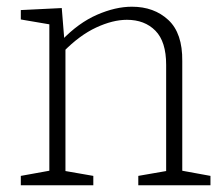

<svg xmlns="http://www.w3.org/2000/svg" viewBox="-20 -552 668 572"><path d="M42 0V-28L136 -45L127 -34V-489L136 -478L42 -494V-522L164 -528L172 -429L164 -432Q214 -484 269 -508Q324 -532 373 -532Q439 -532 481.5 -492.5Q524 -453 523 -370V-34L514 -45L607 -28V0H392V-28L484 -44L475 -33V-359Q475 -428 443 -460.5Q411 -493 358 -493Q316 -493 266.5 -470Q217 -447 169 -398L175 -411V-33L166 -44L258 -28V0Z"/></svg>

Font: Bitter Thin Light
Style: Regular
Weight: 300
Version: Version 2.002